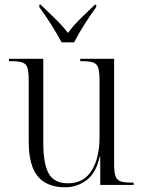

<svg xmlns="http://www.w3.org/2000/svg" viewBox="-20 -786 610 816"><path d="M257 10Q180 10 141 -36Q102 -82 102 -185V-447Q102 -481 96.5 -498Q91 -515 75 -520.5Q59 -526 27 -526H18V-536H164V-177Q164 -90 187 -48.5Q210 -7 269 -7Q336 -7 369.5 -61Q403 -115 403 -203V-443Q403 -479 398 -496.5Q393 -514 377 -520Q361 -526 329 -526H321V-536H465V-90Q465 -56 470.5 -38.5Q476 -21 491.5 -15.5Q507 -10 537 -10H548V0H406V-121H404Q388 -50 347.5 -20Q307 10 257 10ZM242 -606Q224 -640 197 -682.5Q170 -725 147 -756V-766H153Q182 -738 213.5 -707.5Q245 -677 269 -646Q291 -677 322 -707Q353 -737 383 -766H389V-756Q366 -725 339 -682.5Q312 -640 295 -606Z"/></svg>

Font: Noto Serif Display SemiCondensed Light
Style: Regular
Weight: 300
Width: 4
Designer: Monotype Design Team
Foundry: Monotype Imaging Inc.
Version: Version 2.009